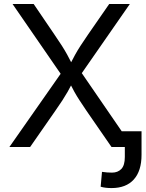

<svg xmlns="http://www.w3.org/2000/svg" viewBox="-20 -748 742 977"><path d="M27.8 0 312.5 -406.7V-337.9L43.9 -727.5H151.4L256.3 -573.2Q279.8 -539.1 294.7 -515.6Q309.6 -492.2 322 -469.7Q334.5 -447.3 350.1 -416H334Q349.6 -446.8 362.1 -469.2Q374.5 -491.7 389.9 -515.4Q405.3 -539.1 428.7 -573.2L535.6 -727.5H640.6L372.6 -341.8V-410.2L654.3 0H547.4L419.9 -184.6Q399.4 -214.8 385.3 -236.6Q371.1 -258.3 358.9 -280Q346.7 -301.8 331.5 -332H351.6Q336.9 -303.2 324.5 -281.5Q312 -259.8 297.6 -237.5Q283.2 -215.3 261.7 -184.6L133.3 0ZM547.4 209Q532.2 209 517.8 207.3Q503.4 205.6 492.2 202.1L499 126.5Q511.7 128.4 524.7 129.4Q537.6 130.4 549.8 130.4Q579.6 130.4 597.4 111.8Q615.2 93.3 615.2 50.8V0H577.6V-80.1H700.2V40Q700.2 121.6 660.9 165.3Q621.6 209 547.4 209Z"/></svg>

Font: Inter Variable
Style: Regular
Weight: 400
Designer: Rasmus Andersson
Foundry: rsms
Version: Version 4.001;git-9221beed3